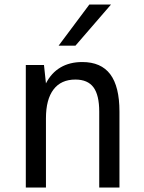

<svg xmlns="http://www.w3.org/2000/svg" viewBox="-20 -837 642 857"><path d="M316.9 -633.3 475.6 -816.9H378.9L241.7 -633.3ZM185.1 0V-309.1Q185.1 -393.1 218.8 -437.5Q252.4 -481.9 316.4 -481.9Q371.6 -481.9 397.2 -447.3Q422.9 -412.6 422.9 -338.9V0H513.2V-338.9Q513.2 -450.7 472.2 -505.4Q431.2 -560.1 347.2 -560.1Q291 -560.1 250 -535.9Q209 -511.7 185.1 -464.8L176.3 -546.9H95.2V0Z"/></svg>

Font: Hack Dev
Style: Regular
Weight: 400
Designer: Christopher Simpkins
Foundry: Christopher Simpkins
Version: Version 2.0315